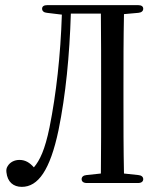

<svg xmlns="http://www.w3.org/2000/svg" viewBox="-20 -726 617 748"><path d="M5 -55C9 -17 32 2 65 2C128 2 175 -62 208 -219C236 -356 251 -510 256 -673H373C374 -578 374 -481 374 -385V-335C374 -239 374 -144 373 -50L317 -44C305 -43 298 -37 298 -28C298 -19 305 -13 318 -13H518C531 -13 538 -19 538 -28C538 -37 531 -43 519 -44L463 -50C461 -144 461 -239 461 -335V-385C461 -481 461 -576 463 -671L519 -676C531 -677 538 -683 538 -692C538 -701 531 -706 518 -706H164C151 -706 144 -701 144 -692C144 -683 151 -677 163 -676L221 -669C216 -511 199 -360 173 -230C155 -142 135 -101 112 -74C96 -92 79 -103 56 -103C36 -103 19 -94 10 -79C5 -71 4 -65 5 -55Z"/></svg>

Font: 寒蝉锦书宋 CompactLight
Style: Bold
Weight: 400
Width: 4
Designer: 寒蝉锦书宋{Warren} 思源宋体{Ryoko NISHIZUKA 西塚涼子 (kana & ideographs); Frank Grießhammer (Latin, Greek & Cyrillic); Wenlong ZHANG 
Foundry: Adobe & ChillType
Version: Version 2.000;Glyphs 3.1.1 (3135)